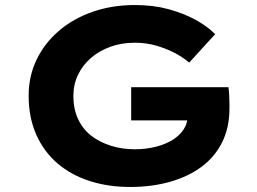

<svg xmlns="http://www.w3.org/2000/svg" viewBox="-20 -734 1024 764"><path d="M498 10Q410 10 336 -14Q262 -38 208 -84.5Q154 -131 124 -199Q94 -267 94 -353Q94 -431 125.5 -496.5Q157 -562 214 -611Q271 -660 348.5 -687Q426 -714 517 -714Q590 -714 650.5 -697.5Q711 -681 758.5 -655Q806 -629 836 -598L733 -485Q704 -509 671 -525.5Q638 -542 599.5 -553Q561 -564 516 -564Q464 -564 419.5 -548Q375 -532 342 -503.5Q309 -475 290.5 -436.5Q272 -398 272 -353Q272 -299 291.5 -258.5Q311 -218 345 -192.5Q379 -167 423 -153.5Q467 -140 516 -140Q561 -140 600 -150Q639 -160 667 -177.5Q695 -195 711 -219.5Q727 -244 726 -272L727 -294L749 -255H502V-387H889Q891 -373 892 -355Q893 -337 893 -322Q893 -307 893 -302Q893 -227 864.5 -169Q836 -111 783.5 -71.5Q731 -32 658 -11Q585 10 498 10Z"/></svg>

Font: Lexend Mega
Style: Bold
Weight: 700
Version: Version 1.007